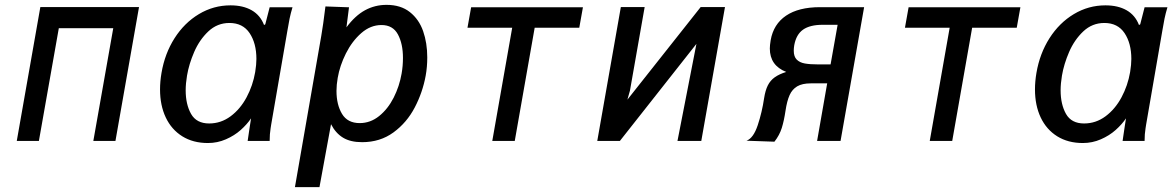

<svg xmlns="http://www.w3.org/2000/svg" viewBox="-20 -580 4840 790"><path d="M146 -551H552L455 0H364L446 -464H222L140 0H49Z M638.5 -212Q638.5 -245 644.5 -280Q658 -359.5 698.2 -422.8Q738.5 -486 798.5 -522Q858.5 -558 928.5 -558Q980 -558 1015.5 -537.8Q1051 -517.5 1066.5 -477L1071.5 -480L1089.5 -550H1183.5Q1176 -525 1171.5 -503.2Q1167 -481.5 1162.5 -453.5L1096 -68.5Q1095.5 -65 1093.5 -52.5Q1091.5 -40 1090.5 -27.5Q1089.5 -15 1089.5 0H999Q1000.5 -11.5 1003.5 -30.8Q1006.5 -50 1008 -61L1013 -93Q996.5 -68.5 970.5 -45.2Q944.5 -22 909.5 -6.8Q874.5 8.5 835.5 8.5Q774.5 8.5 730 -19.2Q685.5 -47 662 -96.8Q638.5 -146.5 638.5 -212ZM1030 -283.5Q1035 -314.5 1035 -337.5Q1035 -402 1007 -443.8Q979 -485.5 924 -485.5Q874 -485.5 837.2 -450.8Q800.5 -416 779 -366.2Q757.5 -316.5 749.5 -269Q744 -236 744 -208.5Q744 -150.5 766.2 -111.2Q788.5 -72 840.5 -72Q889 -72 928.8 -101.5Q968.5 -131 994.5 -179.5Q1020.5 -228 1030 -283.5Z M1317 -538 1319 -553.5 1416 -550 1405.5 -467.5Q1441 -515.5 1481.8 -537.8Q1522.5 -560 1570.5 -560Q1629 -560 1666.5 -530.2Q1704 -500.5 1721 -451.8Q1738 -403 1738 -344Q1738 -304 1731.5 -268.5Q1719 -200 1686.5 -137.8Q1654 -75.5 1599 -35.2Q1544 5 1470 5Q1422 5 1391.5 -13.5Q1361 -32 1342 -69L1294.5 190H1193.5L1302 -433Q1310.5 -483 1317 -538ZM1632.5 -277.5Q1638 -309 1638 -341.5Q1638 -400 1617.2 -438.5Q1596.5 -477 1549.5 -477Q1504.5 -477 1466.5 -443.8Q1428.5 -410.5 1403.2 -360Q1378 -309.5 1369.5 -259.5Q1364.5 -231 1364.5 -206Q1364.5 -149.5 1387.2 -111.5Q1410 -73.5 1460 -73.5Q1504 -73.5 1540 -102.5Q1576 -131.5 1599.8 -178.2Q1623.5 -225 1632.5 -277.5Z M2087.5 -466H1903.5L1918.5 -550H2378.5L2363.5 -466H2180L2098 0H2005.5Z M2534.5 -551H2632.5L2572 -207L2561.5 -170L2863 -551H2963L2865.5 0H2767.5L2845.5 -399.5L2530.5 0H2437.5Z M3124 -176Q3129 -208 3139.2 -228.5Q3149.5 -249 3167.8 -262Q3186 -275 3215 -284Q3147.5 -310.5 3147.5 -380.5Q3147.5 -393.5 3151 -414.5Q3162.5 -480.5 3214.2 -515.5Q3266 -550.5 3354 -550.5H3535.5L3438.5 0H3342L3383.5 -237H3316Q3281 -237 3260.2 -224.8Q3239.5 -212.5 3228.8 -188.5Q3218 -164.5 3212 -124Q3206 -83.5 3196.8 -53.8Q3187.5 -24 3166.5 3L3051.5 -1Q3080 -11.5 3097.8 -65Q3115.5 -118.5 3124 -176ZM3397.5 -315 3426.5 -478H3365.5Q3312.5 -478 3284.2 -458Q3256 -438 3248 -394Q3246 -382.5 3246 -371.5Q3246 -347 3258.2 -334.8Q3270.5 -322.5 3291.5 -318.8Q3312.5 -315 3346 -315Z M3887.5 -466H3703.5L3718.5 -550H4178.5L4163.5 -466H3980L3898 0H3805.5Z M4238.5 -212Q4238.5 -245 4244.5 -280Q4258 -359.5 4298.2 -422.8Q4338.5 -486 4398.5 -522Q4458.5 -558 4528.5 -558Q4580 -558 4615.5 -537.8Q4651 -517.5 4666.5 -477L4671.5 -480L4689.5 -550H4783.5Q4776 -525 4771.5 -503.2Q4767 -481.5 4762.5 -453.5L4696 -68.5Q4695.5 -65 4693.5 -52.5Q4691.5 -40 4690.5 -27.5Q4689.5 -15 4689.5 0H4599Q4600.5 -11.5 4603.5 -30.8Q4606.5 -50 4608 -61L4613 -93Q4596.5 -68.5 4570.5 -45.2Q4544.5 -22 4509.5 -6.8Q4474.5 8.5 4435.5 8.5Q4374.5 8.5 4330 -19.2Q4285.5 -47 4262 -96.8Q4238.5 -146.5 4238.5 -212ZM4630 -283.5Q4635 -314.5 4635 -337.5Q4635 -402 4607 -443.8Q4579 -485.5 4524 -485.5Q4474 -485.5 4437.2 -450.8Q4400.5 -416 4379 -366.2Q4357.5 -316.5 4349.5 -269Q4344 -236 4344 -208.5Q4344 -150.5 4366.2 -111.2Q4388.5 -72 4440.5 -72Q4489 -72 4528.8 -101.5Q4568.5 -131 4594.5 -179.5Q4620.5 -228 4630 -283.5Z"/></svg>

Font: JuliaMono MediumItalic
Style: Regular
Weight: 500
Italic angle: -9°
Monospace: yes
Designer: cormullion
Foundry: corm
Version: Version 0.049; ttfautohint (v1.8.4)